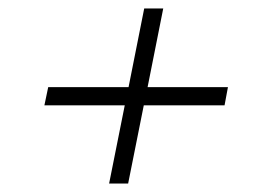

<svg xmlns="http://www.w3.org/2000/svg" viewBox="-20 -577 609 454"><path d="M511 -328H320L283 -143H238L275 -328H85L94 -371H284L321 -557H366L329 -371H519Z"/></svg>

Font: Idrija
Style: Italic
Weight: 300
Italic angle: -11.3°
Designer: Julieta Ulanovsky
Foundry: Julieta Ulanovsky
Version: Version 7.200